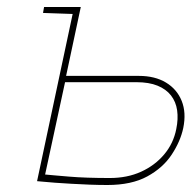

<svg xmlns="http://www.w3.org/2000/svg" viewBox="-20 -520 548 549"><path d="M106 -500 103 -483 189 -480H198L202 -500ZM377 -303H169L211 -500H192L86 -2Q89 -2 102.5 -0.5Q116 1 137.5 2.5Q159 4 184.5 5.5Q210 7 236.5 8Q263 9 287 9Q356 9 401 -15.5Q446 -40 471 -78Q496 -116 504 -154Q513 -198 499.5 -231.5Q486 -265 454.5 -284Q423 -303 377 -303ZM294 -11Q260 -11 230.5 -12Q201 -13 177.5 -15Q154 -17 136.5 -18.5Q119 -20 109 -21L166 -285H370Q406 -285 430.5 -275Q455 -265 469 -247Q483 -229 486.5 -204.5Q490 -180 484 -151Q476 -110 449.5 -78.5Q423 -47 383.5 -29Q344 -11 294 -11Z"/></svg>

Font: Advent Pro Thin
Style: Italic
Weight: 250
Italic angle: -12°
Version: Version 3.000